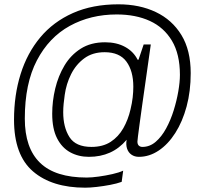

<svg xmlns="http://www.w3.org/2000/svg" viewBox="-20 -717 927 890"><path d="M375 153Q221 153 133 77.5Q45 2 45 -162Q45 -276 75.5 -373.5Q106 -471 166.5 -543.5Q227 -616 318 -656.5Q409 -697 529 -697Q627 -697 702.5 -661Q778 -625 821 -554.5Q864 -484 864 -378Q864 -294 845 -223.5Q826 -153 792.5 -100.5Q759 -48 715.5 -19Q672 10 624 10Q604 10 589.5 0Q575 -10 569 -28Q563 -46 567 -69Q533 -29 489.5 -9.5Q446 10 392 10Q344 10 305.5 -11Q267 -32 244.5 -76Q222 -120 222 -190Q222 -248 236 -306.5Q250 -365 279 -413.5Q308 -462 354.5 -491.5Q401 -521 467 -521Q521 -521 560 -499.5Q599 -478 618 -440H622L646 -511H679Q667 -425 657 -355.5Q647 -286 639.5 -232.5Q632 -179 627 -142Q622 -105 619.5 -85Q617 -65 617 -61Q617 -48 623.5 -42Q630 -36 640 -36Q674 -36 701.5 -59.5Q729 -83 750 -121.5Q771 -160 785 -205Q799 -250 806.5 -293.5Q814 -337 814 -370Q814 -466 777 -528Q740 -590 674.5 -620Q609 -650 521 -650Q400 -650 303.5 -597Q207 -544 151 -437Q95 -330 95 -167Q95 -31 165.5 37.5Q236 106 382 106Q405 106 437.5 101.5Q470 97 501 90Q532 83 551 74L544 126Q522 134 490.5 140Q459 146 428 149.5Q397 153 375 153ZM404 -36Q457 -36 493 -59.5Q529 -83 551.5 -122.5Q574 -162 585 -210Q592 -239 595 -265Q598 -291 598 -315Q598 -388 566 -431.5Q534 -475 465 -475Q409 -475 370.5 -446.5Q332 -418 309.5 -373Q287 -328 280 -277Q277 -256 275 -236Q273 -216 273 -197Q273 -127 302 -81.5Q331 -36 404 -36Z"/></svg>

Font: Chivo Medium Thin
Style: Italic
Weight: 250
Italic angle: -8.05°
Version: Version 2.002